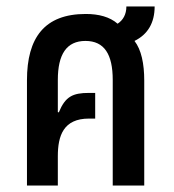

<svg xmlns="http://www.w3.org/2000/svg" viewBox="-20 -571 535 591"><path d="M158 -90C158 -153 175 -206 254 -206H273V-285H254C204 -285 181 -274 161 -225L158 -226V-325C158 -404 185 -445 243 -445C301 -445 327 -404 327 -325V0H424V-323C424 -375 415 -418 394 -445C435 -465 456 -501 456 -551H369C369 -527 359 -509 342 -498C318 -519 284 -528 244 -528C117 -528 63 -455 63 -324V0H158Z"/></svg>

Font: Noto Sans Thai UI ExtraCondensed Medium
Style: Regular
Weight: 500
Width: 3
Designer: Monotype Design Team
Foundry: Monotype Imaging Inc.
Version: Version 1.901